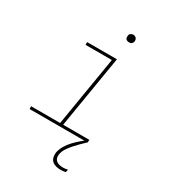

<svg xmlns="http://www.w3.org/2000/svg" viewBox="-217 -813 1034 1151"><g transform="rotate(30 300.0 -237.0)"><path d="M447 0H45L44 -19H245L325 -501H143V-520H349L266 -19H447ZM360 -644Q354 -644 348.5 -646Q343 -648 339 -652.5Q335 -657 334.5 -663.5Q334 -670 335 -676Q335 -681 337.5 -685Q340 -689 344 -691.5Q348 -694 352 -695.5Q356 -697 361 -697Q367 -697 372.5 -694.5Q378 -692 382 -687.5Q386 -683 387 -676.5Q388 -670 387 -664Q386 -659 383.5 -655Q381 -651 377.5 -648.5Q374 -646 369.5 -645Q365 -644 360 -644ZM388 223Q371 223 355.5 219Q340 215 328.5 205Q317 195 313.5 179Q310 163 312 147Q317 122 331 98Q345 74 364 54Q383 34 404 16Q425 -2 448 -18L445 0Q428 16 411 33Q394 50 378.5 67.5Q363 85 350 105Q337 125 333 147Q331 160 334 171.5Q337 183 346 190.5Q355 198 367 201Q379 204 392 204Q400 204 408.5 203Q417 202 426 200L422 219Q414 221 405 222Q396 223 388 223Z"/></g></svg>

Font: Iosevka Thin Extended Oblique
Style: Regular
Weight: 100
Width: 7
Italic angle: -9°
Monospace: yes
Designer: Belleve Invis
Foundry: Belleve Invis
Version: Version 32.5.0; ttfautohint (v1.8.4)